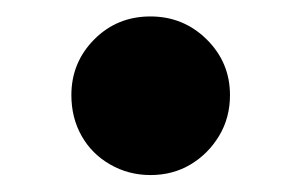

<svg xmlns="http://www.w3.org/2000/svg" viewBox="-20 -389 360 230"><path d="M160.2 -179.3Q134 -179.3 111.9 -192Q89.8 -204.7 77.7 -226.3Q65.5 -247.9 65.5 -275.1Q65.5 -314.2 92.9 -341.8Q120.3 -369.3 160.2 -369.3Q199.7 -369.3 227.6 -341.8Q255.5 -314.2 255.5 -275.1Q255.5 -247.9 242.5 -226.3Q229.5 -204.7 208.3 -192Q187.1 -179.3 160.2 -179.3Z"/></svg>

Font: Golos Text
Style: Regular
Weight: 400
Designer: A.Korolkova, Vitaly Kuzmin
Foundry: ParaType Ltd
Version: Version 2.004